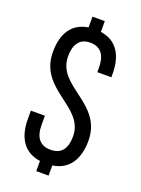

<svg xmlns="http://www.w3.org/2000/svg" viewBox="-151 -821 690 939"><g transform="rotate(20 193.5 -351.0)"><path d="M226 -753H162V-697C78 -684 39 -621 39 -525C39 -328 273 -326 273 -170C273 -107 248 -71 191 -71C135 -71 109 -107 109 -170V-218H36V-175C36 -80 75 -14 162 -2V51H226V-2C311 -14 351 -81 351 -175C351 -372 116 -373 116 -530C116 -592 141 -630 196 -630C252 -630 277 -592 277 -530V-506H350V-525C350 -619 311 -685 226 -697Z"/></g></svg>

Font: VL Bebas Neue Regular
Style: Regular
Weight: 400
Designer: Ryoichi Tsunekawa
Foundry: Ryoichi Tsunekawa
Version: Version 001.003